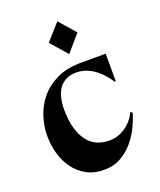

<svg xmlns="http://www.w3.org/2000/svg" viewBox="-134 -791 737 887"><g transform="rotate(-20 234.0 -347.5)"><path d="M255 -707 325 -627 255 -546 184 -627ZM409 -354Q398 -371 383 -388.5Q368 -406 349 -421Q330 -436 306.5 -445.5Q283 -455 255 -455Q224 -455 202.5 -443Q181 -431 168.5 -411.5Q156 -392 150.5 -367Q145 -342 145 -316Q145 -258 157 -218Q169 -178 189.5 -153Q210 -128 237 -117.5Q264 -107 294 -107Q320 -107 342.5 -116Q365 -125 382 -138.5Q399 -152 411 -168Q423 -184 427 -197L438 -193Q430 -163 413 -127Q396 -91 370 -60Q344 -29 308 -8.5Q272 12 225 12Q176 12 139.5 -8Q103 -28 78.5 -61.5Q54 -95 42 -137.5Q30 -180 30 -225Q30 -270 44.5 -317Q59 -364 90.5 -402.5Q122 -441 172 -465.5Q222 -490 294 -490H414V-354Z"/></g></svg>

Font: Bluu Next Cyrillic
Style: Bold
Weight: 700
Designer: Igor Stepanchenko
Foundry: Igor Stepanchenko
Version: Version 1.000